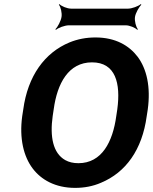

<svg xmlns="http://www.w3.org/2000/svg" viewBox="-20 -903 743 933"><path d="M693 -339 698 -371C713 -481 693 -568 649 -627C608 -681 542 -721 444 -721C399 -721 357 -713 318 -697C197 -647 115 -534 93 -371L88 -339C73 -230 95 -142 139 -84C180 -30 248 10 345 10C390 10 432 2 471 -15C591 -65 671 -175 693 -339ZM361 -110C336 -110 315 -115 297 -125C237 -159 222 -239 236 -339L241 -372C258 -498 313 -600 427 -600C542 -600 567 -498 550 -372L545 -339C528 -214 475 -110 361 -110ZM636 -821C639 -840 656 -870 667 -880L664 -883C653 -873 621 -861 602 -861H326C306 -861 278 -873 269 -883L266 -880C275 -870 282 -840 279 -821C276 -801 260 -771 249 -761L252 -758C263 -768 295 -780 315 -780H591C610 -780 638 -768 647 -758L650 -761C641 -771 633 -801 636 -821Z"/></svg>

Font: Asimov
Style: EdgeIt
Weight: 500
Designer: Google
Version: Version 2.000980: 2014